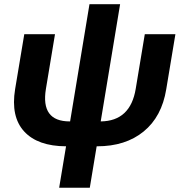

<svg xmlns="http://www.w3.org/2000/svg" viewBox="-20 -676 851 900"><path d="M257.3 204.1 289.6 9.8Q156.7 9.3 93.3 -59.8Q29.8 -128.9 50.8 -257.8L93.8 -515.6H237.8L195.3 -259.8Q169.9 -106.9 306.6 -106.9H308.6L399.4 -656.2H543L452.1 -106.9Q591.3 -108.4 616.2 -259.8L658.7 -515.6H802.2L759.3 -257.8Q738.3 -128.9 653.3 -59.6Q568.4 9.8 435.1 9.8H433.1L400.9 204.1Z"/></svg>

Font: Inter Display
Style: Bold Italic
Weight: 700
Italic angle: -9.39999°
Designer: Rasmus Andersson
Foundry: rsms
Version: Version 4.000;git-a52131595